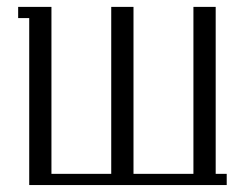

<svg xmlns="http://www.w3.org/2000/svg" viewBox="-20 -532 704 552"><path d="M32.2 -480V-512.2H127.9V-32.2H299.8V-512.2H363.8V-32.2H536.1V-512.2H600.1V-32.2H631.8V0H64V-480Z"/></svg>

Font: Gawaa
Style: Regular
Weight: 400
Designer: T. Christopher White
Version: Version 1.0